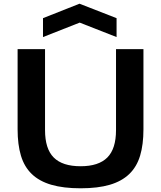

<svg xmlns="http://www.w3.org/2000/svg" viewBox="-20 -1006 869 1036"><path d="M415 10Q322 10 257 -9Q192 -28 151.5 -67Q111 -106 93 -166Q75 -226 75 -308V-741H223V-304Q223 -203 270 -156Q317 -109 415 -109Q512 -109 559 -156Q606 -203 606 -304V-741H754V-308Q754 -226 736 -166Q718 -106 677.5 -67Q637 -28 572.5 -9Q508 10 415 10ZM212 -908 409 -986 609 -908V-806L410 -884L212 -806Z"/></svg>

Font: Encode Sans Wide
Style: SemiBold
Weight: 600
Designer: Pablo Impallari, Andres Torresi
Foundry: Pablo Impallari, Andres Torresi
Version: Version 1.000; ttfautohint (v1.00) -l 8 -r 50 -G 200 -x 14 -